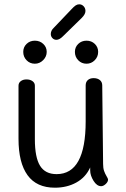

<svg xmlns="http://www.w3.org/2000/svg" viewBox="-20 -872 587 892"><path d="M482 -38Q482 -27 471 -17Q460 -7 450 -7Q430 -7 414.5 -32Q399 -57 399 -80V-94Q378 -48 334.5 -24Q291 0 235 0Q150 0 108 -58Q66 -116 66 -227V-474Q66 -487 76.5 -495Q87 -503 103 -503Q120 -503 131 -495Q142 -487 142 -474V-225Q142 -141 166 -102Q190 -63 243 -63Q378 -63 378 -308V-475Q378 -491 388 -500Q398 -509 415 -509Q433 -509 444 -500Q455 -491 455 -475L459 -110Q459 -91 463.5 -78Q468 -65 475 -53.5Q482 -42 482 -38ZM88 -631Q88 -653 103.5 -668Q119 -683 142 -683Q165 -683 181 -668Q197 -653 197 -631Q197 -609 180.5 -592.5Q164 -576 142 -576Q119 -576 103.5 -592Q88 -608 88 -631ZM328 -631Q328 -653 343.5 -668Q359 -683 382 -683Q405 -683 420.5 -668Q436 -653 436 -631Q436 -608 420 -592Q404 -576 382 -576Q359 -576 343.5 -592Q328 -608 328 -631ZM216 -714Q216 -730 230 -743L311 -828Q323 -841 331 -846.5Q339 -852 348 -852Q360 -852 368.5 -843Q377 -834 377 -821Q377 -806 360 -789L272 -703Q256 -687 242 -687Q231 -687 223.5 -695Q216 -703 216 -714Z"/></svg>

Font: Mali
Style: Regular
Weight: 400
Version: Version 1.000; ttfautohint (v1.6)